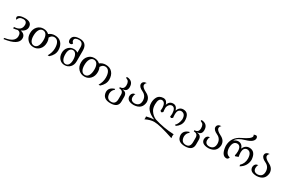

<svg xmlns="http://www.w3.org/2000/svg" viewBox="180 -2513 6646 4466"><g transform="rotate(30 3502.5 -280.5)"><path d="M31.2 193.8 37.6 161.1Q302.7 123 302.7 -40Q302.7 -143.6 214.8 -154.3Q161.1 -138.7 101.1 -134.8L105 -171.9Q302.7 -181.2 302.7 -339.4Q302.7 -439.9 201.2 -439.9Q93.8 -439.9 65.9 -343.3Q40 -367.2 39.1 -402.8Q43.9 -435.1 94 -456.8Q144 -478.5 224.6 -478.5Q409.7 -478.5 409.7 -338.9Q409.7 -237.3 280.8 -178.2Q409.7 -153.3 409.7 -39.6Q409.7 143.6 31.2 193.8Z M722.7 -27.8Q782.7 -27.8 817.9 -87.6Q853 -147.5 853 -250.5Q853 -342.8 820.3 -393.6Q787.6 -444.3 729 -444.3Q668.9 -444.3 633.5 -384.5Q598.1 -324.7 598.1 -222.2Q598.1 -130.4 630.9 -79.1Q663.6 -27.8 722.7 -27.8ZM729 9.8Q629.4 9.8 564.2 -59.6Q499 -128.9 499 -235.4Q499 -343.3 562 -412.8Q625 -482.4 722.7 -482.4Q812.5 -482.4 873.5 -425.8Q939 -480.5 1029.8 -480.5Q1142.1 -480.5 1206.1 -408.9Q1270 -337.4 1270 -216.8Q1270 -94.2 1153.8 6.8H1112.3Q1178.2 -100.6 1178.2 -218.3Q1178.2 -322.3 1141.1 -379.9Q1104 -437.5 1037.1 -437.5Q964.8 -437.5 924.3 -359.9Q951.7 -306.6 951.7 -236.8Q951.7 -128.9 888.9 -59.6Q826.2 9.8 729 9.8Z M1570.3 -23.4Q1622.6 -23.4 1651.4 -68.8Q1680.2 -114.3 1680.2 -195.3Q1680.2 -286.1 1648.7 -339.1Q1617.2 -392.1 1564.5 -392.1Q1512.2 -392.1 1483.4 -347.2Q1454.6 -302.2 1454.6 -220.7Q1454.6 -128.9 1485.6 -76.2Q1516.6 -23.4 1570.3 -23.4ZM1564.5 9.8Q1479 9.8 1423.1 -51.3Q1367.2 -112.3 1367.2 -208Q1367.2 -302.2 1424.8 -364Q1482.4 -425.8 1570.3 -425.8Q1633.3 -425.8 1680.2 -392.1V-533.2Q1680.2 -664.1 1570.3 -668.9Q1454.1 -668.9 1449.2 -600.6Q1449.2 -554.7 1484.4 -531.2Q1484.4 -490.2 1433.6 -486.3Q1373 -487.3 1370.6 -565.9Q1376 -703.1 1570.8 -703.1Q1766.6 -703.1 1766.6 -492.7V-207Q1766.6 -112.3 1709.5 -51.3Q1652.3 9.8 1564.5 9.8Z M2089.4 -27.8Q2149.4 -27.8 2184.6 -87.6Q2219.7 -147.5 2219.7 -250.5Q2219.7 -342.8 2187 -393.6Q2154.3 -444.3 2095.7 -444.3Q2035.6 -444.3 2000.2 -384.5Q1964.8 -324.7 1964.8 -222.2Q1964.8 -130.4 1997.6 -79.1Q2030.3 -27.8 2089.4 -27.8ZM2095.7 9.8Q1996.1 9.8 1930.9 -59.6Q1865.7 -128.9 1865.7 -235.4Q1865.7 -343.3 1928.7 -412.8Q1991.7 -482.4 2089.4 -482.4Q2179.2 -482.4 2240.2 -425.8Q2305.7 -480.5 2396.5 -480.5Q2508.8 -480.5 2572.8 -408.9Q2636.7 -337.4 2636.7 -216.8Q2636.7 -94.2 2520.5 6.8H2479Q2544.9 -100.6 2544.9 -218.3Q2544.9 -322.3 2507.8 -379.9Q2470.7 -437.5 2403.8 -437.5Q2331.5 -437.5 2291 -359.9Q2318.4 -306.6 2318.4 -236.8Q2318.4 -128.9 2255.6 -59.6Q2192.9 9.8 2095.7 9.8Z M2929.2 244.1Q2721.7 244.1 2711.9 66.9Q2711.9 -58.1 2861.8 -101.1L2865.7 -78.6Q2802.2 -30.8 2797.4 53.7Q2802.2 206.5 2930.7 206.5Q3048.8 206.5 3048.8 62.5V-49.3Q3048.8 -160.6 2937 -160.6V-191.4Q3048.8 -191.4 3048.8 -309.1Q3048.8 -417.5 2974.1 -440.9Q2953.6 -447.3 2953.1 -465.3Q2953.1 -478.5 2986.3 -478.5Q3136.7 -458.5 3136.7 -306.6Q3136.7 -187.5 3024.4 -181.2V-173.8Q3136.7 -166 3136.7 -43.9V77.6Q3136.7 244.1 2929.2 244.1Z M3425.3 9.8Q3232.9 8.3 3231 -126.5Q3239.3 -221.7 3332 -231.9Q3307.1 -193.8 3307.1 -138.7Q3311.5 -34.2 3424.8 -34.2Q3555.7 -43 3559.1 -179.2Q3559.1 -315.4 3440.7 -370.1Q3322.3 -424.8 3322.3 -497.6Q3322.3 -540.5 3353.5 -563.5Q3384.8 -586.4 3433.6 -586.4Q3395.5 -556.2 3395.5 -516.6Q3395.5 -453.6 3524.7 -390.1Q3653.8 -326.7 3653.8 -198.2Q3639.2 -2.4 3425.3 9.8Z M4568.4 237.8Q4184.1 107.9 4036.1 107.9Q3930.2 108.9 3805.2 171.9Q3808.6 153.3 3808.6 135.3Q3808.6 114.7 3804.2 94.7Q3913.1 65.9 4005.9 62Q3873.5 7.8 3814 -63Q3750 -132.8 3750 -242.2Q3750 -334.5 3792.5 -404.5Q3835 -474.6 3940.4 -480.5Q3998.5 -480.5 4030.5 -443.1Q4062.5 -405.8 4066.4 -365.2Q4098.1 -481.9 4205.6 -481.9Q4299.3 -481.9 4331.5 -366.7Q4372.1 -481.9 4478 -481.9Q4639.6 -481.9 4639.6 -260.7Q4631.3 -140.1 4514.2 -60.5L4483.4 -74.2Q4553.7 -138.7 4570.3 -268.1Q4570.3 -423.3 4447.8 -423.3Q4360.8 -408.2 4359.9 -293Q4360.4 -224.1 4366.7 -193.8Q4351.1 -176.8 4327.1 -165.5Q4300.8 -173.8 4291.5 -185.5Q4300.3 -219.2 4300.3 -272.9Q4294.4 -421.9 4205.6 -427.2Q4157.2 -424.8 4126 -384.3Q4094.7 -343.8 4094.7 -291.5Q4096.2 -224.6 4102.5 -197.3Q4087.4 -177.2 4063.5 -166.5Q4035.6 -179.2 4028.8 -193.8Q4035.2 -221.7 4035.2 -271.5Q4029.3 -413.1 3941.4 -421.9Q3847.2 -421.9 3845.2 -256.8Q3845.2 -151.9 3885.7 -91.3Q3946.3 1 4039.1 40.5Q4290 120.6 4568.4 132.8Q4562 156.7 4562 183.1Q4562 209.5 4568.4 237.8Z M4932.1 244.1Q4724.6 244.1 4714.8 66.9Q4714.8 -58.1 4864.7 -101.1L4868.7 -78.6Q4805.2 -30.8 4800.3 53.7Q4805.2 206.5 4933.6 206.5Q5051.8 206.5 5051.8 62.5V-49.3Q5051.8 -160.6 4939.9 -160.6V-191.4Q5051.8 -191.4 5051.8 -309.1Q5051.8 -417.5 4977.1 -440.9Q4956.5 -447.3 4956.1 -465.3Q4956.1 -478.5 4989.3 -478.5Q5139.6 -458.5 5139.6 -306.6Q5139.6 -187.5 5027.3 -181.2V-173.8Q5139.6 -166 5139.6 -43.9V77.6Q5139.6 244.1 4932.1 244.1Z M5428.2 9.8Q5235.8 8.3 5233.9 -126.5Q5242.2 -221.7 5335 -231.9Q5310.1 -193.8 5310.1 -138.7Q5314.5 -34.2 5427.7 -34.2Q5558.6 -43 5562 -179.2Q5562 -315.4 5443.6 -370.1Q5325.2 -424.8 5325.2 -497.6Q5325.2 -540.5 5356.4 -563.5Q5387.7 -586.4 5436.5 -586.4Q5398.4 -556.2 5398.4 -516.6Q5398.4 -453.6 5527.6 -390.1Q5656.7 -326.7 5656.7 -198.2Q5642.1 -2.4 5428.2 9.8Z M6270.5 11.2 6258.3 -24.4Q6349.6 -108.9 6349.6 -240.7Q6344.2 -419.4 6224.1 -420.4Q6131.8 -410.6 6127.4 -290Q6129.4 -218.3 6140.6 -167Q6098.1 -153.8 6062 -139.2L6046.4 -154.8Q6060.1 -199.2 6061.5 -270Q6059.6 -418.5 5958.5 -420.4Q5841.8 -415 5840.8 -233.4Q5853 -73.2 5968.3 -54.7Q5955.1 3.9 5906.7 4.9Q5772.5 3.9 5752.9 -238.3Q5753.4 -477.1 5975.6 -581.1Q6197.8 -685.1 6197.8 -754.4Q6197.3 -774.4 6184.6 -790Q6211.4 -803.7 6244.1 -805.2Q6280.8 -801.3 6285.6 -750Q6285.6 -642.1 6085.4 -585.9Q5885.3 -529.8 5840.3 -432.1Q5896 -479 5957 -479Q6062.5 -475.1 6096.2 -363.8Q6144 -479 6257.3 -479Q6422.4 -474.6 6435.5 -257.8Q6428.7 -82 6270.5 11.2Z M6726.1 9.8Q6533.7 8.3 6531.7 -126.5Q6540 -221.7 6632.8 -231.9Q6607.9 -193.8 6607.9 -138.7Q6612.3 -34.2 6725.6 -34.2Q6856.4 -43 6859.9 -179.2Q6859.9 -315.4 6741.5 -370.1Q6623 -424.8 6623 -497.6Q6623 -540.5 6654.3 -563.5Q6685.5 -586.4 6734.4 -586.4Q6696.3 -556.2 6696.3 -516.6Q6696.3 -453.6 6825.4 -390.1Q6954.6 -326.7 6954.6 -198.2Q6939.9 -2.4 6726.1 9.8Z"/></g></svg>

Font: Almanac
Style: Regular
Weight: 400
Designer: Eden's Almanac
Version: Version 3.501;March 28, 2021;FontCreator 13.0.0.2683 64-bit